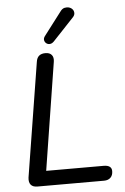

<svg xmlns="http://www.w3.org/2000/svg" viewBox="-62 -991 672 1034"><g transform="rotate(-5 274.0 -473.5)"><path d="M98 0Q73 0 62 -13.5Q51 -27 54 -52L153 -669Q156 -691 168.5 -701.5Q181 -712 203 -712Q226 -712 237 -698.5Q248 -685 244 -661L152 -80H463Q484 -80 495 -72Q506 -64 506 -48Q506 -25 493 -12.5Q480 0 458 0ZM253 -770Q243 -760 232 -759Q221 -758 212.5 -764.5Q204 -771 202 -781.5Q200 -792 208 -803L304 -929Q314 -943 327 -946Q340 -949 351.5 -945.5Q363 -942 370 -933.5Q377 -925 377 -913Q377 -901 365 -889Z"/></g></svg>

Font: Nunito Medium
Style: Italic
Weight: 500
Designer: Vernon Adams
Foundry: Vernon Adams
Version: Version 3.601